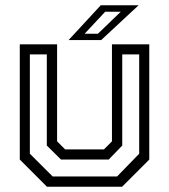

<svg xmlns="http://www.w3.org/2000/svg" viewBox="-20 -708 641 728"><path d="M158 0 55 -103V-540H196.5V-172L227 -141.5H374L404.5 -172V-540H546V-103L443 0ZM179.8 -38.8H423.8L507.8 -125.2V-501.8H443.5V-156.2L392.2 -103H211.2L157.5 -156.2V-501.8H93.2V-125.2ZM240 -556 362 -688H505.5L363.5 -556ZM300.8 -580H351.2L437.8 -663.5H378.8Z"/></svg>

Font: Tourney Thin
Style: Regular
Weight: 100
Designer: Tyler Finck
Foundry: Etcetera Type Co
Version: Version 1.015